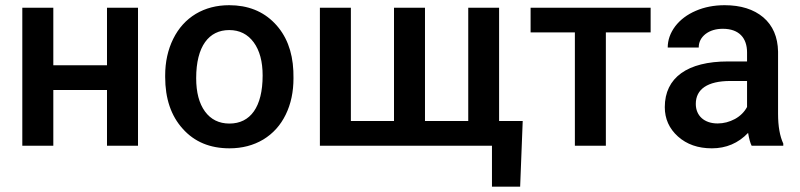

<svg xmlns="http://www.w3.org/2000/svg" viewBox="-20 -558 3062 735"><path d="M508.3 -528.3H389.6V-308.1H184.1V-528.3H65.4V0H184.1V-213.4H389.6V0H508.3Z M612.3 -263.2C612.3 -180.7 634.8 -114.3 679.7 -64.9C724.1 -15.1 783.7 9.8 858.4 9.8C907.2 9.8 950.2 -1.5 987.8 -23.9C1024.9 -46.4 1053.7 -78.1 1073.7 -119.1C1093.8 -160.2 1103.5 -206.5 1103.5 -258.8L1103 -286.6C1099.6 -362.3 1075.7 -423.3 1031.2 -469.2C986.8 -515.1 928.7 -538.1 857.4 -538.1C809.1 -538.1 766.6 -526.9 729.5 -504.9C692.4 -482.4 663.6 -450.7 643.1 -409.2C622.6 -367.7 612.3 -320.8 612.3 -269ZM731 -258.8C731 -381.3 779.8 -442.9 857.4 -442.9C897 -442.9 928.2 -427.2 951.2 -396C974.1 -364.7 985.4 -322.3 985.4 -269C985.4 -148.4 938.5 -85 858.4 -85C818.4 -85 787.1 -100.6 764.6 -131.3C742.2 -162.1 731 -204.6 731 -258.8Z M1204.6 -528.3V0H1863.3V156.7H1971.2L1981 -94.7H1890.6V-528.3H1772.5V-94.7H1606.9V-528.3H1488.3V-94.7H1323.2V-528.3Z M2470.7 -528.3H2011.2V-434.1H2180.7V0H2299.3V-434.1H2470.7Z M2978.5 0V-8.3C2965.3 -36.6 2958.5 -74.7 2958.5 -122.1V-360.4C2957.5 -416.5 2938.5 -460.4 2901.9 -491.7C2865.2 -522.5 2815.9 -538.1 2753.9 -538.1C2713.4 -538.1 2676.3 -530.8 2643.6 -516.6C2610.4 -502.4 2584 -482.4 2564.9 -457.5C2545.9 -432.1 2536.1 -404.8 2536.1 -376H2654.8C2654.8 -397 2663.6 -414.1 2680.7 -427.7C2697.8 -440.9 2720.2 -447.8 2747.1 -447.8C2809.6 -447.8 2839.8 -412.1 2839.8 -357.4V-322.8H2767.1C2611.3 -322.8 2524.9 -260.7 2524.9 -147.9C2524.9 -103.5 2541.5 -65.9 2575.2 -35.6C2608.9 -5.4 2651.9 9.8 2705.1 9.8C2759.8 9.8 2806.2 -9.8 2843.8 -49.3C2847.7 -26.4 2852.1 -10.3 2857.4 0ZM2727.1 -85.4C2676.3 -85.4 2643.6 -114.7 2643.6 -160.2C2643.6 -216.3 2688 -248 2775.9 -248H2839.8V-148.4C2829.6 -129.4 2814 -113.8 2793.5 -102.5C2772.5 -91.3 2750.5 -85.4 2727.1 -85.4Z"/></svg>

Font: Roboto Medium
Style: Regular
Weight: 500
Designer: Google
Version: Version 2.137; 2017